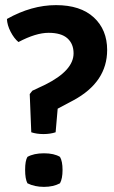

<svg xmlns="http://www.w3.org/2000/svg" viewBox="-20 -717 445 749"><path d="M7 -643Q103 -697 198.5 -697Q294 -697 346 -649Q398 -601 398 -522Q398 -397 267 -326L205 -293L197 -201Q176 -194 149.5 -194Q123 -194 102 -201L96 -350L106 -363L157 -387Q267 -442 267 -509Q267 -546 243 -567.5Q219 -589 169.5 -589Q120 -589 52 -553Q35 -567 21.5 -593Q8 -619 7 -643ZM87 -105Q112 -119 151.5 -119Q191 -119 214 -105Q224 -88 224 -54Q224 -20 214 -2Q188 12 151.5 12Q115 12 87 -2Q78 -19 78 -54.5Q78 -90 87 -105Z"/></svg>

Font: Signika Negative
Style: Semibold
Weight: 600
Designer: Anna Giedrys
Foundry: Anna Giedrys
Version: Version 1.001